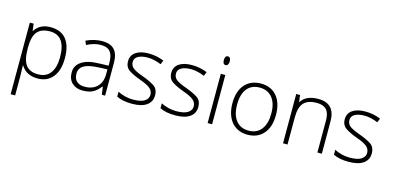

<svg xmlns="http://www.w3.org/2000/svg" viewBox="-83 -1241 4089 1997"><g transform="rotate(15 1962.0 -242.5)"><path d="M485.8 -263.2Q485.8 -497.1 316.9 -497.1Q224.1 -497.1 180.7 -446Q137.2 -395 137.2 -279.8V-264.2Q137.2 -139.6 179 -86.4Q220.7 -33.2 308.6 -33.2Q396.5 -33.2 441.2 -93.8Q485.8 -154.3 485.8 -263.2ZM315.9 9.8Q193.4 9.8 137.2 -82H133.8L135.3 -41Q137.2 -4.9 137.2 38.1V240.2H88.9V-530.8H129.9L139.2 -455.1H142.1Q196.8 -541 310.5 -541Q424.3 -541 480.7 -470.5Q537.1 -399.9 537.1 -267.1Q537.1 -134.3 477.8 -62.3Q418.5 9.8 315.9 9.8Z M811 -34.2Q896 -34.2 945.1 -82.8Q994.1 -131.3 994.1 -217.8V-270L901.4 -266.1Q789.6 -260.7 741.9 -231.2Q694.3 -201.7 694.3 -145.5Q694.3 -89.4 724.9 -61.8Q755.4 -34.2 811 -34.2ZM895 -307.1 996.1 -310.1V-345.2Q996.1 -420.9 965.6 -459.5Q935.1 -498 863.8 -498Q792.5 -498 713.4 -457L695.3 -499Q782.7 -540 869.1 -540Q955.6 -540 998.8 -494.6Q1042 -449.2 1042 -353V0H1006.3L994.1 -84H990.2Q950.2 -32.7 908 -11.5Q865.7 9.8 797.9 9.8Q730 9.8 686.5 -30.3Q643.1 -70.3 643.1 -144.5Q643.1 -218.8 707.8 -261.7Q772.5 -304.7 895 -307.1Z M1166 -22.9V-75.2Q1246.1 -35.2 1330.1 -35.2Q1414.1 -35.2 1454.6 -61Q1495.1 -86.9 1495.1 -128.9Q1495.1 -170.9 1462.9 -198.2Q1430.7 -225.6 1353.5 -252.9Q1276.4 -280.3 1227.8 -311.8Q1179.2 -343.3 1179.2 -407.7Q1179.2 -471.7 1229.2 -506.3Q1279.3 -541 1367.2 -541Q1455.1 -541 1532.2 -508.8L1514.2 -464.8Q1436 -497.1 1370.1 -497.1Q1304.2 -497.1 1266.1 -475.6Q1228 -454.1 1228 -414.1Q1228 -374 1257.6 -349.4Q1287.1 -324.7 1366.2 -296.4Q1445.3 -268.1 1494.1 -237.1Q1543 -206.1 1543 -136.2Q1543 -66.9 1488.8 -28.6Q1434.6 9.8 1331.5 9.8Q1228.5 9.8 1166 -22.9Z M1631.8 -22.9V-75.2Q1711.9 -35.2 1795.9 -35.2Q1879.9 -35.2 1920.4 -61Q1960.9 -86.9 1960.9 -128.9Q1960.9 -170.9 1928.7 -198.2Q1896.5 -225.6 1819.3 -252.9Q1742.2 -280.3 1693.6 -311.8Q1645 -343.3 1645 -407.7Q1645 -471.7 1695.1 -506.3Q1745.1 -541 1833 -541Q1920.9 -541 1998 -508.8L1980 -464.8Q1901.9 -497.1 1835.9 -497.1Q1770 -497.1 1731.9 -475.6Q1693.8 -454.1 1693.8 -414.1Q1693.8 -374 1723.4 -349.4Q1752.9 -324.7 1832 -296.4Q1911.1 -268.1 1960 -237.1Q2008.8 -206.1 2008.8 -136.2Q2008.8 -66.9 1954.6 -28.6Q1900.4 9.8 1797.4 9.8Q1694.3 9.8 1631.8 -22.9Z M2169.4 -630.9Q2138.7 -630.9 2138.7 -677.7Q2138.7 -724.6 2169.9 -725.1Q2201.2 -725.1 2201.7 -678.2Q2201.7 -656.2 2193.1 -643.6Q2184.6 -630.9 2169.4 -630.9ZM2193.8 0H2145.5V-530.8H2193.8Z M2439.2 -436.8Q2391.6 -376.5 2391.6 -266.6Q2391.6 -156.7 2439.7 -95.5Q2487.8 -34.2 2575.7 -34.2Q2663.6 -34.2 2711.7 -95.7Q2759.8 -157.2 2759.8 -266.6Q2759.8 -376 2711.2 -436.5Q2662.6 -497.1 2574.7 -497.1Q2486.8 -497.1 2439.2 -436.8ZM2573.7 9.8Q2503.9 9.8 2450.7 -23.9Q2397.5 -57.6 2369.1 -120.6Q2340.8 -183.6 2340.8 -266.1Q2340.8 -396 2404.1 -468.5Q2467.3 -541 2576.7 -541Q2686 -541 2748.3 -467.5Q2810.5 -394 2810.5 -265.1Q2810.5 -136.2 2747.6 -63.2Q2684.6 9.8 2573.7 9.8Z M3327.6 0V-344.2Q3327.6 -424.3 3293.9 -460.7Q3260.3 -497.1 3189.5 -497.1Q3094.2 -497.1 3050 -449Q3005.9 -400.9 3005.9 -293V0H2957.5V-530.8H2998.5L3007.8 -458H3010.7Q3062.5 -541 3194.8 -541Q3375.5 -541 3375.5 -347.2V0Z M3499.5 -22.9V-75.2Q3579.6 -35.2 3663.6 -35.2Q3747.6 -35.2 3788.1 -61Q3828.6 -86.9 3828.6 -128.9Q3828.6 -170.9 3796.4 -198.2Q3764.2 -225.6 3687 -252.9Q3609.9 -280.3 3561.3 -311.8Q3512.7 -343.3 3512.7 -407.7Q3512.7 -471.7 3562.7 -506.3Q3612.8 -541 3700.7 -541Q3788.6 -541 3865.7 -508.8L3847.7 -464.8Q3769.5 -497.1 3703.6 -497.1Q3637.7 -497.1 3599.6 -475.6Q3561.5 -454.1 3561.5 -414.1Q3561.5 -374 3591.1 -349.4Q3620.6 -324.7 3699.7 -296.4Q3778.8 -268.1 3827.6 -237.1Q3876.5 -206.1 3876.5 -136.2Q3876.5 -66.9 3822.3 -28.6Q3768.1 9.8 3665 9.8Q3562 9.8 3499.5 -22.9Z"/></g></svg>

Font: OpenSans-Light
Style: Regular
Weight: 300
Foundry: Ascender Corporation
Version: Version 1.10